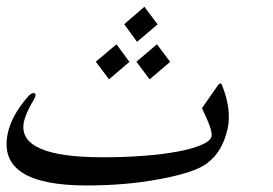

<svg xmlns="http://www.w3.org/2000/svg" viewBox="-55 -594 819 575"><path d="M417 -521 355.5 -468.8 316.9 -521.5 377.4 -573.7ZM454.6 -408.7 393.1 -356.4 353.5 -409.2 415 -461.4ZM332.5 -408.7 271.5 -356.4 231.9 -409.2 293.9 -461.4ZM627 -210Q609.9 -130.4 552.2 -96.7Q513.7 -74.2 420.4 -57.1Q367.7 -47.4 314.7 -43Q261.7 -38.6 204.1 -38.6Q-64.9 -38.6 -31.7 -194.8Q-20.5 -248 28.3 -304.2Q38.6 -315.4 45.4 -315.4Q53.2 -315.4 50.8 -305.7Q49.8 -300.8 45.4 -293.9Q22.5 -255.9 16.6 -229Q-4.9 -123 252.4 -123Q317.4 -123 375.2 -127.4Q433.1 -131.8 477.3 -140.1Q521.5 -148.4 548.6 -160.2Q575.7 -171.9 578.6 -186Q582.5 -203.1 549.8 -270L597.2 -337.9Q602.1 -344.2 605.5 -344.2Q608.4 -344.2 610.4 -337.9Q638.7 -265.6 627 -210Z"/></svg>

Font: XB Kayhan
Style: Italic
Weight: 400
Italic angle: -12°
Designer: Behnam
Foundry: Irmug
Version: Version 7.300 2009